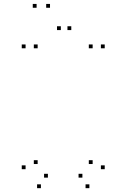

<svg xmlns="http://www.w3.org/2000/svg" viewBox="-20 -972 660 1002"><path d="M446.5 10V-10H426.5V10ZM526.5 -89V-109H506.5V-89ZM526.5 -720V-740H506.5V-720ZM463.5 -720V-740H443.5V-720ZM463.5 -116V-136H443.5V-116ZM410 -45V-65H390V-45ZM230 -45V-65H210V-45ZM176.5 -116V-136H156.5V-116ZM176.5 -720V-740H156.5V-720ZM113.5 -720V-740H93.5V-720ZM113.5 -89V-109H93.5V-89ZM193.5 10V-10H173.5V10ZM352 -815V-835H332V-815ZM241 -931.5V-951.5H221V-931.5ZM171 -931.5V-951.5H151V-931.5ZM297.5 -815V-835H277.5V-815Z"/></svg>

Font: Monaspace Krypton Dots Var
Style: Regular
Weight: 400
Designer: Riley Cran and the Lettermatic Team
Version: Version 1.100 (Monaspace Krypton Dots)